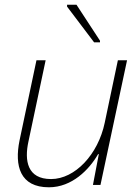

<svg xmlns="http://www.w3.org/2000/svg" viewBox="-20 -786 587 816"><path d="M380 -606H405V-613L305 -766H265V-758ZM188 10C286 10 359 -65 397 -131H400L375 0H407L520 -530H481L425 -264C397 -130 299 -25 197 -25C96 -25 83 -103 101 -185L174 -530H135L63 -189C41 -81 65 10 188 10Z"/></svg>

Font: Noto Sans ExtraLight
Style: Italic
Weight: 200
Italic angle: -12°
Designer: Monotype Design Team
Foundry: Monotype Imaging Inc.
Version: Version 2.013